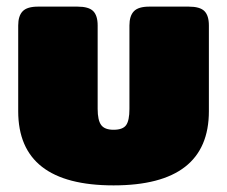

<svg xmlns="http://www.w3.org/2000/svg" viewBox="-20 -545 686 580"><path d="M35 -209V-468Q35 -497 48.5 -511Q62 -525 95 -525H214Q248 -525 261.5 -511.5Q275 -498 275 -468V-216Q275 -182 285.5 -167.5Q296 -153 323 -153Q351 -153 361 -167Q371 -181 371 -216V-468Q371 -497 384.5 -511Q398 -525 431 -525H550Q584 -525 597.5 -511.5Q611 -498 611 -468V-209Q611 15 323 15Q35 15 35 -209Z"/></svg>

Font: Mitr
Style: Bold
Weight: 700
Designer: Thanarat Vachiruckul
Foundry: Cadson Demak
Version: Version 1.003